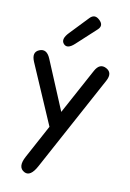

<svg xmlns="http://www.w3.org/2000/svg" viewBox="-157 -877 834 1232"><g transform="rotate(15 260.0 -260.5)"><path d="M345.7 -790Q382.3 -761.2 352.5 -728.5L236.8 -601.6Q194.3 -554.7 166.5 -582Q140.1 -607.9 180.2 -657.7L281.7 -784.7Q309.6 -819.3 345.7 -790ZM468.8 -502.4Q515.6 -482.4 490.7 -424.8L211.9 218.3Q178.2 296.4 135.3 278.8Q84 257.8 117.7 180.2L214.8 -44.4L11.7 -420.4Q-19.5 -478 23.4 -501Q68.8 -525.4 99.6 -467.3L263.2 -156.2L397 -464.4Q421.9 -522 468.8 -502.4Z"/></g></svg>

Font: Comic Relief LRS
Style: Regular
Weight: 400
Designer: Jeff Davis
Foundry: Loudifier
Version: Version 1.0